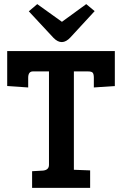

<svg xmlns="http://www.w3.org/2000/svg" viewBox="-20 -913 593 933"><path d="M218 -112V-566H140Q117 -566 117 -535V-488L15 -495V-665H538V-495L436 -488V-535Q436 -552 431 -559Q426 -566 407 -566H339V-88L418 -85V0H136V-81L189 -84Q218 -87 218 -112ZM399 -893 440 -859 322 -731Q281 -687 240 -729L120 -858L161 -893L281 -807Z"/></svg>

Font: Bree Serif
Style: Regular
Weight: 400
Designer: Veronika Burian, Jos Scaglione
Foundry: TypeTogether
Version: Version 1.001